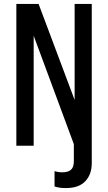

<svg xmlns="http://www.w3.org/2000/svg" viewBox="-20 -740 550 975"><path d="M63 0V-720H176L391 -147L359 -145V-720H446V0H358L136 -599L151 -601V0ZM316 215Q295 215 282.5 213Q270 211 257 207V129Q266 132 276 133.5Q286 135 297 135Q326 135 340.5 122Q355 109 355 78V-24H446V88Q446 146 413 180.5Q380 215 316 215Z"/></svg>

Font: Instrument Sans Condensed Medium
Style: Regular
Weight: 500
Width: 3
Designer: Rodrigo Fuenzalida
Foundry: fragTYPE
Version: Version 1.000;gftools[0.9.28]